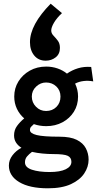

<svg xmlns="http://www.w3.org/2000/svg" viewBox="-20 -839 540 1038"><path d="M230 -157Q195 -157 163 -168Q154 -160 148 -153.5Q142 -147 142 -136Q142 -118 178 -109Q214 -100 301 -100Q361 -100 395 -83Q429 -66 444 -37.5Q459 -9 459 24Q459 63 435.5 98.5Q412 134 363.5 156.5Q315 179 239 179Q140 179 84 145.5Q28 112 28 56Q28 26 47.5 0.5Q67 -25 96 -40Q77 -52 66.5 -68.5Q56 -85 56 -107Q56 -136 72 -158Q88 -180 111 -199Q86 -220 71.5 -250.5Q57 -281 57 -317Q57 -362 79.5 -398.5Q102 -435 141 -457Q180 -479 230 -479Q262 -479 291 -469Q320 -459 342 -441Q369 -460 402 -470Q435 -480 473 -477L484 -399Q458 -404 432.5 -401Q407 -398 386 -387Q402 -354 402 -317Q402 -271 379.5 -235Q357 -199 318 -178Q279 -157 230 -157ZM229 -239Q263 -239 285 -261Q307 -283 307 -317Q307 -350 284.5 -371.5Q262 -393 229 -393Q199 -393 175.5 -371Q152 -349 152 -317Q152 -285 174.5 -262Q197 -239 229 -239ZM115 39Q115 66 152.5 78.5Q190 91 248 91Q305 91 335.5 76Q366 61 366 36Q366 13 346.5 3.5Q327 -6 270 -6Q239 -6 209 -9Q179 -12 153 -18Q137 -6 126 7Q115 20 115 39ZM254 -819 315 -768Q287 -742 272 -716.5Q257 -691 257 -674Q257 -659 269 -646.5Q281 -634 292.5 -619Q304 -604 304 -580Q304 -547 281 -529Q258 -511 227 -511Q188 -511 165 -539Q142 -567 142 -611Q142 -705 254 -819Z"/></svg>

Font: Ligconsolata
Style: Bold
Weight: 700
Monospace: yes
Designer: Raph Levien, Cyreal, Brenton Simpson
Foundry: Raph Levien, Cyreal, Google
Version: Version 3.001; ttfautohint (v1.8.2.53-6de2)